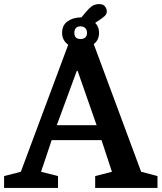

<svg xmlns="http://www.w3.org/2000/svg" viewBox="-33 -920 791 940"><path d="M271 -759Q271 -796 297 -815Q323 -834 363 -835Q364 -835 364.5 -835Q365 -835 366 -835Q388 -863 402 -877Q416 -891 427.5 -895.5Q439 -900 453 -900Q472 -900 481 -888.5Q490 -877 490 -864Q490 -851 478.5 -840.5Q467 -830 433 -808Q452 -789 452 -759Q452 -724 426 -704L658 -79L738 -58V0H433V-58L515 -79L464 -234H220L168 -79L251 -58V0H-13V-58L69 -79L301 -701Q288 -710 279.5 -724.5Q271 -739 271 -759ZM343 -573 245 -307H440L347 -573ZM331 -759Q331 -744 338.5 -736.5Q346 -729 361 -729Q376 -729 384.5 -736.5Q393 -744 393 -759Q393 -774 384.5 -782.5Q376 -791 361 -791Q346 -791 338.5 -782.5Q331 -774 331 -759Z"/></svg>

Font: Domine
Style: Regular
Weight: 400
Designer: Pablo Impallari, Rodrigo Fuenzalida, Brenda Gallo
Foundry: Pablo Impallari, Rodrigo Fuenzalida, Brenda Gallo
Version: Version 2.000;September 19, 2022;FontCreator 14.0.0.2877 64-